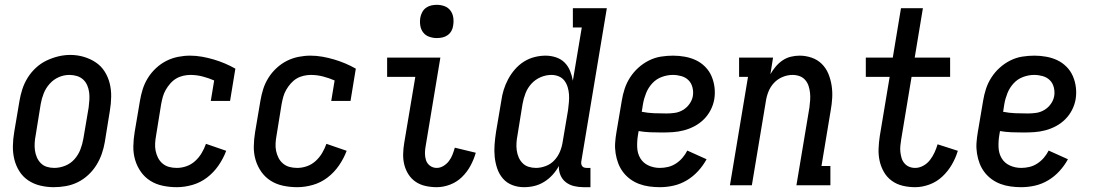

<svg xmlns="http://www.w3.org/2000/svg" viewBox="-20 -769 4540 797"><path d="M203 8Q175 8 147.5 1.5Q120 -5 97.5 -20Q75 -35 60.5 -58Q46 -81 39.5 -107.5Q33 -134 33.5 -163Q34 -192 39 -221L61 -351Q65 -375 73 -399.5Q81 -424 95 -446.5Q109 -469 129 -487.5Q149 -506 173 -517.5Q197 -529 222 -535Q247 -541 272 -541Q301 -541 328 -533Q355 -525 377.5 -510Q400 -495 414.5 -472Q429 -449 435.5 -422.5Q442 -396 441.5 -367Q441 -338 436 -309L415 -179Q411 -155 402.5 -130.5Q394 -106 380 -83.5Q366 -61 346 -42.5Q326 -24 302.5 -12.5Q279 -1 253.5 3.5Q228 8 203 8ZM205 -72Q228 -72 250.5 -81Q273 -90 289 -108Q305 -126 313.5 -148Q322 -170 326 -193L348 -323Q350 -338 351 -354.5Q352 -371 350 -386Q348 -401 342 -415Q336 -429 325 -439Q314 -449 299 -453.5Q284 -458 268 -458Q245 -458 223.5 -448.5Q202 -439 186 -421Q170 -403 161.5 -381.5Q153 -360 149 -337L128 -207Q125 -192 124 -176Q123 -160 125 -145Q127 -130 133 -116Q139 -102 149.5 -91.5Q160 -81 174.5 -76.5Q189 -72 205 -72Z M714 8Q684 8 655.5 2Q627 -4 604 -18.5Q581 -33 565 -55.5Q549 -78 541 -105Q533 -132 533.5 -161.5Q534 -191 539 -221L561 -351Q565 -375 572.5 -399Q580 -423 594 -445.5Q608 -468 628 -486.5Q648 -505 671 -516.5Q694 -528 719 -533Q744 -538 769 -538Q794 -538 819 -533.5Q844 -529 867.5 -522Q891 -515 913.5 -505.5Q936 -496 957 -484L935 -350H855L869 -435Q846 -445 821 -451.5Q796 -458 770 -458Q756 -458 740.5 -454.5Q725 -451 711.5 -443Q698 -435 687 -422.5Q676 -410 668 -396Q660 -382 656 -367.5Q652 -353 649 -337L628 -207Q625 -191 624 -174.5Q623 -158 626 -143Q629 -128 636 -114Q643 -100 655 -90Q667 -80 682 -76Q697 -72 714 -72Q734 -72 754 -79Q774 -86 790 -100.5Q806 -115 817 -133.5Q828 -152 835 -172L919 -143Q907 -111 887 -82Q867 -53 839.5 -32Q812 -11 779 -1.5Q746 8 714 8Z M1214 8Q1184 8 1155.5 2Q1127 -4 1104 -18.5Q1081 -33 1065 -55.5Q1049 -78 1041 -105Q1033 -132 1033.5 -161.5Q1034 -191 1039 -221L1061 -351Q1065 -375 1072.5 -399Q1080 -423 1094 -445.5Q1108 -468 1128 -486.5Q1148 -505 1171 -516.5Q1194 -528 1219 -533Q1244 -538 1269 -538Q1294 -538 1319 -533.5Q1344 -529 1367.5 -522Q1391 -515 1413.5 -505.5Q1436 -496 1457 -484L1435 -350H1355L1369 -435Q1346 -445 1321 -451.5Q1296 -458 1270 -458Q1256 -458 1240.5 -454.5Q1225 -451 1211.5 -443Q1198 -435 1187 -422.5Q1176 -410 1168 -396Q1160 -382 1156 -367.5Q1152 -353 1149 -337L1128 -207Q1125 -191 1124 -174.5Q1123 -158 1126 -143Q1129 -128 1136 -114Q1143 -100 1155 -90Q1167 -80 1182 -76Q1197 -72 1214 -72Q1234 -72 1254 -79Q1274 -86 1290 -100.5Q1306 -115 1317 -133.5Q1328 -152 1335 -172L1419 -143Q1407 -111 1387 -82Q1367 -53 1339.5 -32Q1312 -11 1279 -1.5Q1246 8 1214 8Z M1793 8Q1769 8 1746.5 3Q1724 -2 1706 -14Q1688 -26 1676 -44.5Q1664 -63 1658.5 -84.5Q1653 -106 1653.5 -129.5Q1654 -153 1658 -176L1704 -450H1587V-530H1808L1747 -163Q1744 -148 1744 -132.5Q1744 -117 1748.5 -103.5Q1753 -90 1765 -81Q1777 -72 1793 -72Q1807 -72 1820.5 -80Q1834 -88 1843.5 -100.5Q1853 -113 1858.5 -127.5Q1864 -142 1868 -156L1955 -135Q1947 -107 1933 -81Q1919 -55 1897.5 -34Q1876 -13 1848 -2.5Q1820 8 1793 8ZM1793 -611Q1777 -611 1761.5 -616.5Q1746 -622 1736.5 -634.5Q1727 -647 1724.5 -663.5Q1722 -680 1725 -697Q1727 -708 1733 -719Q1739 -730 1749 -737Q1759 -744 1770.5 -746.5Q1782 -749 1793 -749Q1810 -749 1825 -743.5Q1840 -738 1849.5 -725.5Q1859 -713 1861.5 -696.5Q1864 -680 1861 -663Q1860 -652 1854 -641Q1848 -630 1838 -623Q1828 -616 1816.5 -613.5Q1805 -611 1793 -611Z M2155 8Q2129 8 2106 -1Q2083 -10 2067.5 -28Q2052 -46 2044 -69.5Q2036 -93 2033.5 -118Q2031 -143 2033 -169Q2035 -195 2039 -221L2061 -351Q2064 -374 2071 -396.5Q2078 -419 2089.5 -440.5Q2101 -462 2117.5 -481Q2134 -500 2154.5 -513Q2175 -526 2198.5 -532Q2222 -538 2245 -538Q2267 -538 2288 -531Q2309 -524 2323.5 -509.5Q2338 -495 2346 -475.5Q2354 -456 2358 -434L2395 -655H2358V-735H2499L2393 -99Q2392 -93 2393 -88Q2394 -83 2397 -79Q2400 -75 2405 -73.5Q2410 -72 2416 -72H2431V8H2402Q2382 8 2363 3.5Q2344 -1 2329 -12.5Q2314 -24 2306.5 -42Q2299 -60 2300 -80Q2289 -60 2273.5 -43Q2258 -26 2238.5 -14Q2219 -2 2198 3Q2177 8 2155 8ZM2205 -72Q2225 -72 2246 -80Q2267 -88 2282 -104.5Q2297 -121 2305 -141Q2313 -161 2316 -182L2338 -312Q2340 -328 2341.5 -344.5Q2343 -361 2342 -376.5Q2341 -392 2336.5 -407Q2332 -422 2323 -434Q2314 -446 2299.5 -452Q2285 -458 2269 -458Q2246 -458 2224 -448.5Q2202 -439 2186 -421.5Q2170 -404 2161.5 -382Q2153 -360 2149 -337L2128 -207Q2125 -192 2124 -176Q2123 -160 2125 -145Q2127 -130 2133 -116Q2139 -102 2149.5 -91.5Q2160 -81 2174.5 -76.5Q2189 -72 2205 -72Q2205 -72 2205 -72Q2205 -72 2205 -72Z M2719 8Q2697 8 2675 5Q2653 2 2633 -5.5Q2613 -13 2596 -25.5Q2579 -38 2566.5 -54.5Q2554 -71 2546.5 -90.5Q2539 -110 2535.5 -132Q2532 -154 2533.5 -176Q2535 -198 2539 -221L2561 -351Q2565 -376 2573 -400.5Q2581 -425 2595.5 -447.5Q2610 -470 2630 -488Q2650 -506 2674 -518Q2698 -530 2723.5 -534Q2749 -538 2774 -538Q2799 -538 2823.5 -533.5Q2848 -529 2869 -519Q2890 -509 2907 -492Q2924 -475 2933.5 -453Q2943 -431 2946 -406.5Q2949 -382 2945 -357Q2941 -334 2930 -312.5Q2919 -291 2902 -274Q2885 -257 2863.5 -245.5Q2842 -234 2819 -228Q2796 -222 2773.5 -220.5Q2751 -219 2728 -219Q2703 -219 2678.5 -220Q2654 -221 2631 -225L2628 -207Q2624 -183 2625 -157.5Q2626 -132 2638 -112Q2650 -92 2672 -82Q2694 -72 2719 -72Q2736 -72 2753 -76Q2770 -80 2785.5 -90Q2801 -100 2813 -114Q2825 -128 2833 -144L2913 -108Q2899 -82 2878 -59Q2857 -36 2831 -20.5Q2805 -5 2776.5 1.5Q2748 8 2719 8ZM2747 -298Q2764 -298 2781.5 -300.5Q2799 -303 2815 -312.5Q2831 -322 2842 -337.5Q2853 -353 2856 -370Q2859 -388 2854.5 -406Q2850 -424 2838 -436Q2826 -448 2808.5 -453Q2791 -458 2773 -458Q2750 -458 2727 -449.5Q2704 -441 2687.5 -423Q2671 -405 2662 -382.5Q2653 -360 2649 -337L2644 -305Q2669 -300 2695 -299Q2721 -298 2747 -298Z M3010 0 3085 -450H3048V-530H3189L3178 -461Q3187 -477 3199.5 -492Q3212 -507 3228 -518Q3244 -529 3262.5 -533.5Q3281 -538 3299 -538Q3325 -538 3349.5 -529.5Q3374 -521 3391.5 -503.5Q3409 -486 3418.5 -463Q3428 -440 3432 -414.5Q3436 -389 3434.5 -362.5Q3433 -336 3428 -309L3390 -80H3427V0H3286L3340 -323Q3342 -338 3343 -353.5Q3344 -369 3342.5 -383.5Q3341 -398 3336.5 -412Q3332 -426 3322.5 -437Q3313 -448 3299 -453Q3285 -458 3270 -458Q3249 -458 3228.5 -449.5Q3208 -441 3193 -425Q3178 -409 3170 -389Q3162 -369 3159 -348L3101 0Z M3779 8Q3752 8 3727 2Q3702 -4 3682 -18.5Q3662 -33 3649.5 -54.5Q3637 -76 3631.5 -100.5Q3626 -125 3627 -151.5Q3628 -178 3632 -204L3673 -450H3574V-530H3686L3720 -735H3811L3777 -530H3924V-450H3764L3721 -191Q3719 -178 3717.5 -164.5Q3716 -151 3717.5 -138Q3719 -125 3722.5 -113Q3726 -101 3734 -91.5Q3742 -82 3753.5 -77Q3765 -72 3779 -72Q3796 -72 3812.5 -81Q3829 -90 3840.5 -105Q3852 -120 3859.5 -136.5Q3867 -153 3872 -170L3956 -143Q3947 -113 3931 -85.5Q3915 -58 3891.5 -36Q3868 -14 3838 -3Q3808 8 3779 8Z M4219 8Q4197 8 4175 5Q4153 2 4133 -5.5Q4113 -13 4096 -25.5Q4079 -38 4066.5 -54.5Q4054 -71 4046.5 -90.5Q4039 -110 4035.5 -132Q4032 -154 4033.5 -176Q4035 -198 4039 -221L4061 -351Q4065 -376 4073 -400.5Q4081 -425 4095.5 -447.5Q4110 -470 4130 -488Q4150 -506 4174 -518Q4198 -530 4223.5 -534Q4249 -538 4274 -538Q4299 -538 4323.5 -533.5Q4348 -529 4369 -519Q4390 -509 4407 -492Q4424 -475 4433.5 -453Q4443 -431 4446 -406.5Q4449 -382 4445 -357Q4441 -334 4430 -312.5Q4419 -291 4402 -274Q4385 -257 4363.5 -245.5Q4342 -234 4319 -228Q4296 -222 4273.5 -220.5Q4251 -219 4228 -219Q4203 -219 4178.5 -220Q4154 -221 4131 -225L4128 -207Q4124 -183 4125 -157.5Q4126 -132 4138 -112Q4150 -92 4172 -82Q4194 -72 4219 -72Q4236 -72 4253 -76Q4270 -80 4285.5 -90Q4301 -100 4313 -114Q4325 -128 4333 -144L4413 -108Q4399 -82 4378 -59Q4357 -36 4331 -20.5Q4305 -5 4276.5 1.5Q4248 8 4219 8ZM4247 -298Q4264 -298 4281.5 -300.5Q4299 -303 4315 -312.5Q4331 -322 4342 -337.5Q4353 -353 4356 -370Q4359 -388 4354.5 -406Q4350 -424 4338 -436Q4326 -448 4308.5 -453Q4291 -458 4273 -458Q4250 -458 4227 -449.5Q4204 -441 4187.5 -423Q4171 -405 4162 -382.5Q4153 -360 4149 -337L4144 -305Q4169 -300 4195 -299Q4221 -298 4247 -298Z"/></svg>

Font: Iosevka Slab Medium
Style: Italic
Weight: 500
Italic angle: -9°
Monospace: yes
Designer: Belleve Invis
Foundry: Belleve Invis
Version: Version 11.1.0; ttfautohint (v1.8.3)